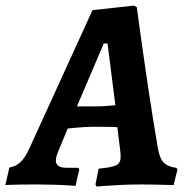

<svg xmlns="http://www.w3.org/2000/svg" viewBox="-58 -673 682 701"><path d="M518.8 -129.9Q525.4 -93.7 540 -79Q554.6 -64.3 586.1 -60.2L589.9 -54L575.8 3Q575.8 3 555 2.2Q534.3 1.5 506.7 1Q479.1 0.5 458.1 0.5Q417.6 0.5 379.9 2.3Q342.2 4.1 318.5 6.1Q294.9 8.2 294.9 8.2L290.6 0.3L302.2 -57.3Q351.9 -61.8 367.2 -70Q382.5 -78.2 382.5 -100.1Q382.5 -105.9 381.9 -113.4Q381.4 -120.9 380.3 -129.1L370.4 -208.8Q363.8 -209.3 346.2 -209.6Q328.6 -209.8 310.3 -210Q292.1 -210.2 282.6 -210.2Q268.1 -210.2 248.7 -209Q229.4 -207.7 212.5 -206.2Q195.7 -204.7 189.1 -203.6L156.3 -124.4Q145.9 -99.9 145.9 -87Q145.9 -60.4 185.4 -60.4H228.3L231.5 -54.3L217.9 5.6Q217.9 5.6 195.9 4.1Q173.9 2.5 141.4 1.5Q108.9 0.5 77.8 0.5Q52.2 0.5 25.2 0.7Q-1.8 1 -20.1 1.8Q-38.5 2.5 -38.5 2.5L-23.7 -61.4Q-0.6 -65.3 15.8 -80.1Q32.3 -95 48.3 -129L279.7 -636L430.7 -652.5L441.4 -647.1Q441.4 -647.1 444.9 -621.3Q448.4 -595.6 454.4 -552.1Q460.4 -508.6 468.2 -454.3Q476 -399.9 484.7 -342Q493.3 -284 502.3 -229Q511.4 -174 518.8 -129.9ZM222.9 -284.5H291.2Q307.2 -284.5 327.2 -285.8Q347.3 -287.2 363.3 -288.7L334.6 -514.3H320.9Z"/></svg>

Font: Alegreya
Style: Italic
Weight: 400
Italic angle: -7°
Designer: Juan Pablo del Peral
Foundry: Huerta Tipografica
Version: Version 2.009